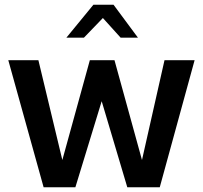

<svg xmlns="http://www.w3.org/2000/svg" viewBox="-20 -790 856 810"><path d="M164 0 15 -536H142L243 -115L359 -536H463L579 -115L674 -536H801L654 0H517L409 -363L298 0ZM260 -631 374 -770H459L562 -631H489L414 -714L334 -631Z"/></svg>

Font: Exo Thin SemiBold
Style: Regular
Weight: 600
Version: Version 2.000